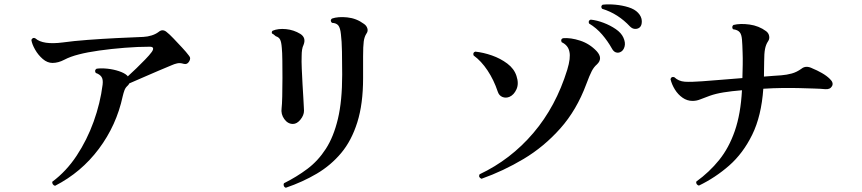

<svg xmlns="http://www.w3.org/2000/svg" viewBox="-20 -840 4040 900"><path d="M238 31Q231 29 227.5 23.5Q224 18 225 12Q291 -37 339.5 -110.5Q388 -184 419 -270Q450 -356 461 -443Q464 -468 455.5 -480Q447 -492 429 -498Q421 -511 433 -518Q455 -521 483.5 -518Q512 -515 537.5 -506.5Q563 -498 576 -486Q577 -484 579 -482Q598 -499 619.5 -520Q641 -541 660.5 -561Q680 -581 691 -596Q699 -607 697.5 -614Q696 -621 682 -621Q627 -621 564 -616Q501 -611 444.5 -603Q388 -595 350 -585Q310 -575 281.5 -560Q253 -545 226 -545Q202 -545 180.5 -563.5Q159 -582 144.5 -607.5Q130 -633 127 -653Q134 -667 146 -660Q181 -629 274 -641Q324 -648 391 -653Q458 -658 527.5 -661.5Q597 -665 652 -667Q672 -668 691 -674Q710 -680 723 -690Q734 -699 743.5 -698Q753 -697 761 -690Q773 -681 793 -660Q813 -639 833.5 -617Q854 -595 865 -580Q877 -567 866 -551Q857 -536 840 -541Q824 -546 810.5 -543Q797 -540 784 -534Q759 -524 722 -508Q685 -492 648 -476Q611 -460 586 -449Q583 -442 577 -437Q568 -429 563.5 -417Q559 -405 555 -388Q526 -253 443.5 -142.5Q361 -32 238 31Z M1320 40Q1313 38 1310.5 31.5Q1308 25 1311 19Q1371 -11 1421 -48.5Q1471 -86 1507.5 -142.5Q1544 -199 1564 -283Q1584 -367 1584 -490Q1584 -547 1583 -598Q1582 -649 1578 -680Q1575 -709 1566 -720.5Q1557 -732 1536 -733Q1525 -744 1536 -753Q1565 -763 1608 -758.5Q1651 -754 1686 -728Q1698 -720 1702 -707Q1706 -694 1698 -683Q1688 -668 1685 -645.5Q1682 -623 1682 -576V-474Q1682 -353 1655 -267Q1628 -181 1579.5 -123Q1531 -65 1465 -26Q1399 13 1320 40ZM1353 -259Q1329 -259 1312.5 -282Q1296 -305 1300 -333Q1302 -348 1303 -387.5Q1304 -427 1304 -475Q1304 -515 1303.5 -555.5Q1303 -596 1301 -615Q1299 -643 1293 -654.5Q1287 -666 1273 -670Q1269 -673 1264.5 -677Q1260 -681 1255 -683Q1252 -691 1258 -696Q1284 -707 1320.5 -703.5Q1357 -700 1388 -681Q1416 -663 1403 -630Q1398 -620 1396 -607Q1394 -594 1394 -577Q1393 -553 1394.5 -518.5Q1396 -484 1398 -447Q1400 -410 1402 -380Q1403 -358 1404 -342.5Q1405 -327 1405 -321Q1405 -300 1388.5 -279.5Q1372 -259 1353 -259Z M2237 -2Q2221 -9 2228 -23Q2374 -92 2480 -216.5Q2586 -341 2639 -513Q2656 -569 2649 -598Q2643 -628 2613 -642Q2606 -656 2619 -661Q2655 -664 2699.5 -649.5Q2744 -635 2777 -600Q2808 -566 2778 -538Q2764 -526 2754 -507Q2744 -488 2728 -445Q2683 -324 2606.5 -238Q2530 -152 2434.5 -95Q2339 -38 2237 -2ZM2368 -386Q2351 -379 2335 -385.5Q2319 -392 2313 -411Q2295 -465 2265.5 -509.5Q2236 -554 2200 -580Q2195 -594 2208 -598Q2246 -594 2286 -580Q2326 -566 2358 -542Q2390 -518 2401 -484Q2413 -448 2401 -421.5Q2389 -395 2368 -386ZM2888 -596Q2878 -591 2867 -594.5Q2856 -598 2848 -613Q2829 -647 2802.5 -678Q2776 -709 2741 -730Q2736 -744 2749 -748Q2778 -745 2809.5 -733Q2841 -721 2866.5 -703.5Q2892 -686 2902 -664Q2913 -640 2907.5 -621Q2902 -602 2888 -596ZM2978 -711Q2969 -704 2956.5 -704.5Q2944 -705 2933 -716Q2906 -745 2873.5 -766Q2841 -787 2802 -799Q2794 -811 2805 -818Q2832 -821 2864.5 -818Q2897 -815 2926 -806Q2955 -797 2971 -780Q2988 -762 2988.5 -741Q2989 -720 2978 -711Z M3256 30Q3249 28 3245.5 22.5Q3242 17 3244 11Q3305 -33 3351 -90Q3397 -147 3424.5 -226.5Q3452 -306 3458 -417Q3409 -413 3372 -407Q3335 -401 3307 -391Q3279 -381 3262 -374Q3245 -367 3226 -367Q3201 -367 3179.5 -382Q3158 -397 3143.5 -420.5Q3129 -444 3123 -469Q3127 -483 3141 -478Q3161 -459 3190 -457Q3219 -455 3271 -459Q3303 -461 3354 -465.5Q3405 -470 3460 -474Q3461 -504 3461.5 -537Q3462 -570 3461 -592Q3460 -632 3458 -655Q3456 -678 3448 -688Q3439 -700 3416 -703Q3412 -708 3412.5 -713.5Q3413 -719 3418 -723Q3450 -731 3493.5 -725Q3537 -719 3571 -694Q3583 -685 3585.5 -671Q3588 -657 3580 -646Q3570 -631 3566 -610Q3562 -589 3562 -551Q3562 -538 3561.5 -519Q3561 -500 3561 -481Q3585 -483 3606 -484.5Q3627 -486 3642 -487Q3668 -489 3691.5 -495.5Q3715 -502 3737 -518Q3758 -535 3789 -519Q3809 -511 3832 -498Q3855 -485 3870 -470Q3889 -452 3880 -436Q3871 -420 3848 -422Q3830 -424 3796 -425Q3762 -426 3728 -427Q3691 -428 3647.5 -427.5Q3604 -427 3558 -424Q3549 -296 3506 -208.5Q3463 -121 3398 -64Q3333 -7 3256 30Z"/></svg>

Font: Zen Old Mincho
Style: Bold
Weight: 700
Designer: Yoshimichi Ohira
Foundry: Positype
Version: Version 1.500